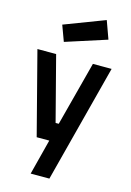

<svg xmlns="http://www.w3.org/2000/svg" viewBox="-143 -837 766 1120"><g transform="rotate(15 240.0 -277.0)"><path d="M10 -499H123L224 -110H243L345 -499H458L273 213H160L215 -1H139ZM113 -674 357 -767 396 -659 148 -579Z"/></g></svg>

Font: TypoPRO Titillium Maps
Style: 800 wt
Weight: 800
Designer: Campivisivi
Foundry: Accademia di Belle Arti di Urbino and students of MA course of Visual design
Version: Version 001.001